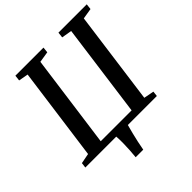

<svg xmlns="http://www.w3.org/2000/svg" viewBox="-245 -903 1247 1247"><g transform="rotate(-45 378.5 -279.5)"><path d="M279.5 184Q282.5 154 284.5 122.2Q286.5 90.5 286.8 59.2Q287 28 285 0H1L5.5 -36L75.5 -49.5L163 -692L97 -704L101.5 -743H359.5L355.5 -704L280 -692L192.5 -50H476L563 -692L492.5 -704L497 -743H757L752.5 -704L679 -692L592 -49.5L662 -36L658 0H391.5Q383.5 29 375.8 60Q368 91 361.2 122.2Q354.5 153.5 349 184Z"/></g></svg>

Font: Merriweather 48pt Medium
Style: Italic
Weight: 500
Italic angle: -7.8°
Version: Version 2.101